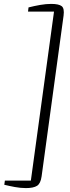

<svg xmlns="http://www.w3.org/2000/svg" viewBox="-20 -843 360 983"><path d="M242 -823Q281 -823 295.8 -811.5Q310.5 -800 305.5 -763L193 60Q188 96.5 169.8 108.2Q151.5 120 112.5 120Q98.5 120 84 118.5Q69.5 117 55.8 114.5Q42 112 28.5 109Q15 106 2 103L5 81.5H138L256.5 -783.5H123.5L126 -805Q155.5 -812.5 185.8 -817.8Q216 -823 242 -823Z"/></svg>

Font: Merriweather 144pt Light
Style: Italic
Weight: 300
Italic angle: -7.8°
Version: Version 2.101